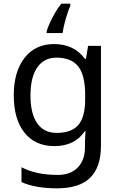

<svg xmlns="http://www.w3.org/2000/svg" viewBox="-20 -786 655 1046"><path d="M275 -546Q328 -546 370.5 -526Q413 -506 443 -465H448L460 -536H530V9Q530 124 471.5 182Q413 240 290 240Q232 240 183.5 231.5Q135 223 97 206V125Q176 167 295 167Q364 167 403.5 126.5Q443 86 443 16V-5Q443 -17 444 -39.5Q445 -62 446 -71H442Q414 -30 372.5 -10Q331 10 276 10Q172 10 113.5 -63Q55 -136 55 -267Q55 -395 113.5 -470.5Q172 -546 275 -546ZM287 -472Q220 -472 183 -418.5Q146 -365 146 -266Q146 -167 182.5 -114.5Q219 -62 289 -62Q370 -62 407 -105.5Q444 -149 444 -246V-267Q444 -377 406 -424.5Q368 -472 287 -472ZM363 -754Q355 -737 346.5 -710.5Q338 -684 331 -656Q324 -628 321 -606H234V-615Q239 -633 251 -660Q263 -687 279.5 -715.5Q296 -744 314 -766H363Z"/></svg>

Font: Noto Sans Adlam Unjoined
Style: Regular
Weight: 400
Designer: Mark Jamra, Neil Patel
Foundry: JamraPatel LLC
Version: Version 3.001